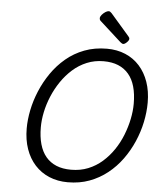

<svg xmlns="http://www.w3.org/2000/svg" viewBox="-70 -1200 1066 1279"><g transform="rotate(5 462.5 -560.5)"><path d="M431 19Q363 19 307 -4.5Q251 -28 211 -72Q171 -116 149.5 -177.5Q128 -239 128 -315Q128 -373 141 -437.5Q154 -502 181 -566.5Q208 -631 248 -689Q288 -747 342 -792.5Q396 -838 464.5 -864Q533 -890 615 -890Q683 -890 738.5 -866.5Q794 -843 833.5 -799Q873 -755 894.5 -693.5Q916 -632 916 -556Q916 -492 902 -425Q888 -358 860 -293.5Q832 -229 791 -172.5Q750 -116 696 -73Q642 -30 576 -5.5Q510 19 431 19ZM446 -66Q508 -66 560 -87Q612 -108 654 -145Q696 -182 728 -229.5Q760 -277 781 -330.5Q802 -384 813 -437.5Q824 -491 824 -540Q824 -605 810 -654.5Q796 -704 767.5 -737.5Q739 -771 697.5 -788Q656 -805 600 -805Q540 -805 488 -783.5Q436 -762 394 -724.5Q352 -687 319.5 -639Q287 -591 265 -538Q243 -485 232 -432Q221 -379 221 -331Q221 -267 235 -217.5Q249 -168 277 -134.5Q305 -101 347 -83.5Q389 -66 446 -66ZM719 -931Q715 -931 710 -934Q705 -937 700 -941L564 -1064Q554 -1072 551.5 -1077Q549 -1082 549 -1089Q549 -1099 559 -1111Q569 -1123 582 -1131.5Q595 -1140 605 -1140Q610 -1140 614.5 -1137Q619 -1134 624 -1129L749 -985Q755 -978 756 -975Q757 -972 757 -968Q757 -958 743 -944.5Q729 -931 719 -931Z"/></g></svg>

Font: Playwrite DK Loopet
Style: Regular
Weight: 400
Designer: Veronika Burian, José Scaglione
Foundry: TypeTogether
Version: Version 1.002